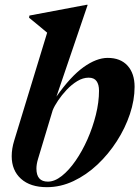

<svg xmlns="http://www.w3.org/2000/svg" viewBox="-20 -764 580 796"><path d="M175.5 -628.5Q161.5 -640 142 -656.5Q122.5 -673 100.5 -690.5L102 -699.5L338 -744H343.5L214 -363.5Q272.5 -447 326.2 -485.5Q380 -524 426.5 -524Q479.5 -524 508.8 -491.8Q538 -459.5 538 -404Q538 -349 518.5 -290.8Q499 -232.5 464.2 -178.5Q429.5 -124.5 383.8 -81.5Q338 -38.5 284.5 -13.2Q231 12 174.5 12Q105.5 12 67 -22.8Q28.5 -57.5 28.5 -116.5Q28.5 -148 39 -181.5ZM137.5 -104.5Q131 -83 131 -65Q131 -11 178.5 -11Q206.5 -11 236.2 -34.5Q266 -58 293.5 -97.8Q321 -137.5 342.8 -186.8Q364.5 -236 377.5 -288.2Q390.5 -340.5 390.5 -388Q390.5 -413.5 380.2 -427.8Q370 -442 347.5 -442Q324 -442 300.5 -427.8Q277 -413.5 256.5 -391.8Q236 -370 220.8 -347.2Q205.5 -324.5 198.5 -307Z"/></svg>

Font: Newsreader 72pt SemiBold
Style: Italic
Weight: 600
Italic angle: -17°
Designer: Hugues Gentile
Foundry: Production Type
Version: Version 1.003; ttfautohint (v1.8.3)